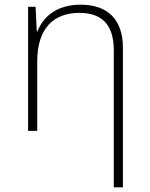

<svg xmlns="http://www.w3.org/2000/svg" viewBox="-20 -559 640 820"><path d="M100 0H139V-297C139 -437 208 -504 319 -504C413 -504 466 -456 466 -344V241H505V-355C505 -479 436 -539 325 -539C220 -539 164 -486 140 -425H137L132 -530H100Z"/></svg>

Font: Noto Sans Mono ExtraLight
Style: Regular
Weight: 200
Designer: Monotype Design Team
Foundry: Monotype Imaging Inc.
Version: Version 2.014